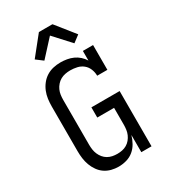

<svg xmlns="http://www.w3.org/2000/svg" viewBox="-233 -1087 1066 1207"><g transform="rotate(-30 300.0 -484.0)"><path d="M263 8Q237 8 211.5 1.5Q186 -5 164.5 -19.5Q143 -34 127.5 -56Q112 -78 103 -102.5Q94 -127 90.5 -153Q87 -179 87 -205V-530Q87 -557 90.5 -583.5Q94 -610 104 -635Q114 -660 131 -681.5Q148 -703 170.5 -717Q193 -731 219 -737Q245 -743 272 -743Q295 -743 318.5 -739Q342 -735 363 -725.5Q384 -716 401.5 -700.5Q419 -685 431 -665V-735H505V-555H431Q431 -580 421.5 -603.5Q412 -627 393 -642.5Q374 -658 349.5 -663.5Q325 -669 300 -669Q282 -669 264 -665.5Q246 -662 230.5 -653.5Q215 -645 202.5 -631Q190 -617 182.5 -600.5Q175 -584 172.5 -566Q170 -548 170 -530V-205Q170 -187 172.5 -169.5Q175 -152 182 -135.5Q189 -119 200.5 -105Q212 -91 227.5 -82Q243 -73 260.5 -69.5Q278 -66 296 -66Q314 -66 331.5 -69.5Q349 -73 364.5 -82Q380 -91 391.5 -105Q403 -119 410 -135Q417 -151 419.5 -169Q422 -187 422 -205V-327H300V-401H505V0H431V-125Q423 -97 408.5 -71Q394 -45 371.5 -26.5Q349 -8 320.5 0Q292 8 263 8ZM191 -803 142 -840 251 -976H349L355 -969L458 -840L409 -803L300 -922Z"/></g></svg>

Font: Iosevka Etoile
Style: Regular
Weight: 400
Designer: Belleve Invis
Foundry: Belleve Invis
Version: Version 33.2.4